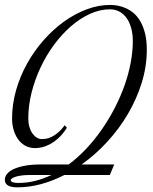

<svg xmlns="http://www.w3.org/2000/svg" viewBox="-36 -721 632 791"><path d="M229 0Q181.6 24.4 132.8 37.6Q84 50.8 35.2 50.8Q-16.1 50.8 -16.1 19.5Q-16.1 7.8 -7.6 -3.7Q1 -15.1 19.3 -23.9Q37.6 -32.7 65.9 -38.1Q94.2 -43.5 134.3 -43.5H247.1Q285.6 -72.3 320.1 -109.1Q354.5 -146 383.8 -188.2Q413.1 -230.5 436.8 -276.4Q460.4 -322.3 477.1 -369.1Q493.7 -416 502.4 -462.6Q511.2 -509.3 511.2 -552.2Q511.2 -580.6 504.6 -604.7Q498 -628.9 486.1 -646Q474.1 -663.1 456.5 -672.9Q439 -682.6 417 -682.6Q375.5 -682.6 334.5 -663.8Q293.5 -645 256.1 -612.5Q218.8 -580.1 186.5 -536.4Q154.3 -492.7 130.9 -442.6Q107.4 -392.6 94 -339.1Q80.6 -285.6 80.6 -233.4Q80.6 -213.4 85.2 -197.8Q89.8 -182.1 97.9 -170.9Q106 -159.7 116 -153.8Q126 -147.9 137.2 -147.9Q143.6 -147.9 153.3 -149.4Q163.1 -150.9 175.3 -156.5Q187.5 -162.1 201.7 -173.6Q215.8 -185.1 230.5 -205.1L239.7 -194.8Q222.7 -168 204.3 -151.6Q186 -135.3 168.5 -126.2Q150.9 -117.2 135.5 -114Q120.1 -110.8 109.4 -110.8Q85 -110.8 66.9 -121.3Q48.8 -131.8 37.1 -149.2Q25.4 -166.5 19.5 -188.2Q13.7 -210 13.7 -231.9Q13.7 -291 30 -348.6Q46.4 -406.2 75.2 -458.3Q104 -510.3 143.1 -554.7Q182.1 -599.1 227.1 -631.6Q272 -664.1 320.8 -682.4Q369.6 -700.7 418.5 -700.7Q433.6 -700.7 450.4 -697.5Q467.3 -694.3 484.1 -686.5Q501 -678.7 516.4 -665.3Q531.7 -651.9 543.2 -631.3Q554.7 -610.8 561.8 -582.3Q568.8 -553.7 568.8 -516.1Q568.8 -447.8 548.1 -380.6Q527.3 -313.5 491.2 -252Q455.1 -190.4 406 -137Q356.9 -83.5 300.3 -43.5H434.6L416.5 0ZM39.6 32.7Q74.7 32.7 108.9 24.2Q143.1 15.6 175.8 0H85Q69.3 0 55.4 1.7Q41.5 3.4 31 6.3Q20.5 9.3 14.4 13.2Q8.3 17.1 8.3 21Q8.3 27.3 16.8 30Q25.4 32.7 39.6 32.7Z"/></svg>

Font: Dynalight
Style: Regular
Weight: 400
Version: Version 1.000